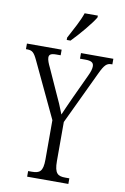

<svg xmlns="http://www.w3.org/2000/svg" viewBox="-105 -989 679 1046"><g transform="rotate(10 234.0 -465.5)"><path d="M205 -784V-771H226C270 -816 329 -886 349 -921V-931H276C261 -886 234 -839 205 -784ZM122 0H350V-31H328C287 -31 267 -42 267 -112V-328L406 -621C430 -672 443 -683 468 -683H473V-714H294V-683H323C356 -683 370 -675 370 -654C370 -641 366 -625 353 -598L291 -465C272 -423 257 -390 247 -366C233 -403 217 -440 197 -482L141 -606C131 -626 123 -646 123 -659C123 -673 129 -683 162 -683H187V-714H-5V-683H1C30 -683 40 -674 59 -634L204 -327V-110C204 -42 185 -31 142 -31H122Z"/></g></svg>

Font: Noto Serif Armenian ExtraCondensed Light
Style: Regular
Weight: 300
Width: 2
Designer: Monotype Design Team
Foundry: Monotype Imaging Inc.
Version: Version 2.008